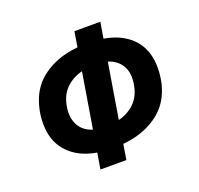

<svg xmlns="http://www.w3.org/2000/svg" viewBox="-127 -875 1054 1016"><g transform="rotate(-20 400.0 -367.5)"><path d="M271 0 286 -90Q250 -96 217.5 -108.5Q185 -121 157.5 -141.5Q130 -162 110 -189.5Q90 -217 80 -250.5Q70 -284 69 -320.5Q68 -357 74 -394Q80 -428 92.5 -461.5Q105 -495 126.5 -524.5Q148 -554 178 -576.5Q208 -599 241 -614Q274 -629 309 -637.5Q344 -646 378 -649L392 -735H538L523 -645Q559 -639 591.5 -626.5Q624 -614 652 -593.5Q680 -573 699.5 -545.5Q719 -518 729 -484.5Q739 -451 740 -414.5Q741 -378 735 -341Q730 -307 717 -273.5Q704 -240 682.5 -210.5Q661 -181 631 -158.5Q601 -136 568 -121Q535 -106 500 -97.5Q465 -89 431 -86L417 0ZM452 -213Q478 -219 502.5 -232.5Q527 -246 546 -265.5Q565 -285 576 -310Q587 -335 591 -361Q596 -387 594 -413.5Q592 -440 580 -462.5Q568 -485 548 -500.5Q528 -516 503 -523ZM306 -212 357 -522Q331 -516 306.5 -502.5Q282 -489 263 -469.5Q244 -450 233 -425Q222 -400 218 -374Q213 -348 215.5 -321.5Q218 -295 229.5 -272.5Q241 -250 261 -234.5Q281 -219 306 -212Z"/></g></svg>

Font: Iosevka Aile Heavy
Style: Italic
Weight: 900
Italic angle: -9°
Designer: Belleve Invis
Foundry: Belleve Invis
Version: Version 31.1.0; ttfautohint (v1.8.4)